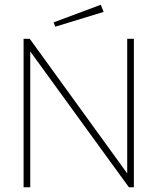

<svg xmlns="http://www.w3.org/2000/svg" viewBox="-20 -786 665 806"><path d="M212 -674 415 -736 403 -766 205 -692ZM79 0H107V-570L521 0H542V-623H514V-58L105 -623H79Z"/></svg>

Font: Inconsolata Expanded ExtraLight
Style: Regular
Weight: 200
Width: 7
Monospace: yes
Designer: Raph Levien, Cyreal, Brenton Simpson
Foundry: Raph Levien, Cyreal, Google
Version: Version 3.100